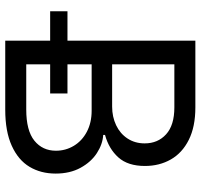

<svg xmlns="http://www.w3.org/2000/svg" viewBox="-36 -710 747 714"><g transform="rotate(90 337.0 -353.5)"><path d="M131.8 -167H22.5V-231.4H131.8V-707H379.9Q451.7 -707 500.5 -682.6Q549.3 -658.2 573.5 -615.7Q597.7 -573.2 597.7 -519.5Q597.7 -456.1 565.9 -420.7Q534.2 -385.3 482.4 -371.1V-364.3Q516.6 -362.3 549.8 -340.8Q583 -319.3 604.5 -280Q626 -240.7 626 -187.5Q626 -132.3 600.8 -90.3Q575.7 -48.3 522.5 -24.2Q469.2 0 388.7 0H131.8ZM541 -188.5Q541 -224.6 522.7 -255.1Q504.4 -285.6 470.5 -303.5Q436.5 -321.3 392.6 -321.3H219.7V-231.4H328.1V-167H219.7V-78.1H387.7Q466.3 -78.1 503.7 -108.4Q541 -138.7 541 -188.5ZM513.7 -518.6Q513.7 -567.4 480 -598.1Q446.3 -628.9 379.9 -628.9H219.7V-397.5H377Q415 -397.5 446.3 -412.4Q477.5 -427.2 495.6 -454.8Q513.7 -482.4 513.7 -518.6Z"/></g></svg>

Font: Pretendard GOV
Style: Regular
Weight: 400
Designer: Base glyphs from Inter by Rasmus Andersson; Hangeul glyphs from Noto Sans CJK(Source Han Sans) by Jang Soo-young and Kan
Foundry: Kil Hyung-jin
Version: Version 1.309